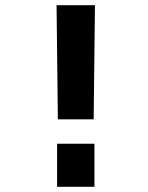

<svg xmlns="http://www.w3.org/2000/svg" viewBox="-20 -720 570 740"><path d="M200 0V-166H344V0ZM203 -260 198 -700H346L341 -260Z"/></svg>

Font: TypoPRO Titillium Maps
Style: 999 wt
Weight: 900
Designer: Campivisivi
Foundry: Accademia di Belle Arti di Urbino and students of MA course of Visual design
Version: Version 001.001